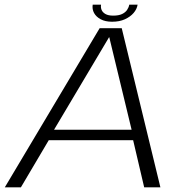

<svg xmlns="http://www.w3.org/2000/svg" viewBox="-36 -797 797 817"><path d="M-15.5 0H53L171.5 -200.5H530.5L577.5 0H646.5L482 -677H388ZM194 -245 428 -638.5H429L524 -245ZM441 -704.5Q472.5 -704.5 495.5 -715Q518.5 -725.5 532.5 -741.8Q546.5 -758 549.5 -777H514Q512 -765.5 504.8 -754.8Q497.5 -744 483.2 -737.2Q469 -730.5 445.5 -730.5Q424.5 -730.5 412.5 -737.5Q400.5 -744.5 396.2 -755Q392 -765.5 394 -777H358.5Q355.5 -758 364.2 -741.8Q373 -725.5 392.5 -715Q412 -704.5 441 -704.5Z"/></svg>

Font: Anybody SemiExpanded Light
Style: Italic
Weight: 300
Width: 6
Italic angle: -10°
Version: Version 1.113;gftools[0.9.25]